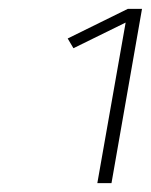

<svg xmlns="http://www.w3.org/2000/svg" viewBox="-20 -822 341 434"><path d="M200 -408 264 -771 146 -713 133 -735 269 -802H301L232 -408Z"/></svg>

Font: Gantari Thin
Style: Italic
Weight: 100
Italic angle: -10°
Designer: Anugrah Pasau
Foundry: Lafontype
Version: Version 1.000; ttfautohint (v1.8.4.7-5d5b)